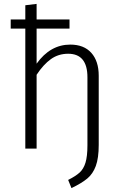

<svg xmlns="http://www.w3.org/2000/svg" viewBox="-20 -763 626 986"><path d="M487 -374V-19Q487 49 472 89.5Q457 130 428 154Q399 178 347 203L330 161Q368 142 388.5 123.5Q409 105 419 72.5Q429 40 429 -17V-366Q429 -487 330 -487Q280 -487 241.5 -459.5Q203 -432 168 -379V0H110V-616H35V-663H110V-736L168 -743V-663H337V-616H168V-436Q238 -534 341 -534Q411 -534 449 -491.5Q487 -449 487 -374Z"/></svg>

Font: Fira Sans Light
Style: Regular
Weight: 300
Designer: bBox Type GmbH & Carrois Corporate GbR & Edenspiekermann AG
Foundry: bBox Type GmbH & Carrois Corporate GbR & Edenspiekermann AG
Version: Version 4.301